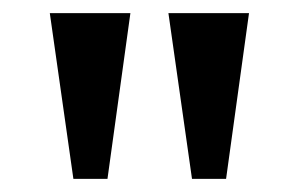

<svg xmlns="http://www.w3.org/2000/svg" viewBox="-20 -734 457 293"><path d="M92 -461 56 -714H179L144 -461ZM273 -461 237 -714H360L325 -461Z"/></svg>

Font: Noto Serif Condensed SemiBold
Style: Regular
Weight: 600
Width: 3
Designer: Monotype Design Team
Foundry: Monotype Imaging Inc.
Version: Version 2.013